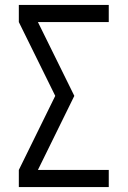

<svg xmlns="http://www.w3.org/2000/svg" viewBox="-20 -755 515 775"><path d="M56 0V-69L203 -368L56 -666V-735H419V-666H133L280 -368L133 -69H419V0Z"/></svg>

Font: Iosevka QP
Style: Regular
Weight: 400
Designer: Belleve Invis
Foundry: Belleve Invis
Version: Version 20.0.0; ttfautohint (v1.8.4)